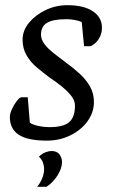

<svg xmlns="http://www.w3.org/2000/svg" viewBox="-20 -533 443 740"><path d="M161 9Q87 9 52.5 -13.5Q18 -36 18 -82Q18 -95 26 -112.5Q34 -130 45 -144Q56 -158 62 -158H87L95 -60Q107 -52 128 -47.5Q149 -43 170 -43Q225 -43 247 -62.5Q269 -82 269 -126Q269 -145 255 -163Q241 -181 218.5 -199.5Q196 -218 170 -235Q146 -253 121.5 -273.5Q97 -294 82 -320.5Q67 -347 67 -380Q67 -415 91.5 -445Q116 -475 155.5 -494Q195 -513 240 -513Q303 -513 338 -489.5Q373 -466 373 -426Q373 -403 361 -383.5Q349 -364 329 -355H304L295 -448Q285 -453 268.5 -456Q252 -459 236 -459Q184 -459 161 -445Q138 -431 138 -399Q138 -381 151.5 -363Q165 -345 187.5 -327.5Q210 -310 234 -292Q263 -271 287.5 -248.5Q312 -226 327 -199.5Q342 -173 342 -140Q342 -100 317.5 -66Q293 -32 251.5 -11.5Q210 9 161 9ZM123 187Q135 173 142.5 154.5Q150 136 150 119Q150 106 145.5 93.5Q141 81 130 71Q142 59 155 54Q168 49 178 49Q200 49 209.5 62.5Q219 76 219 91Q219 116 201.5 143.5Q184 171 159 187Z"/></svg>

Font: Faustina
Style: Italic
Weight: 400
Italic angle: -8°
Designer: Alfonso Garcia
Foundry: http://www.omnibus-type.com
Version: Version 1.200